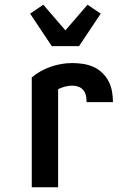

<svg xmlns="http://www.w3.org/2000/svg" viewBox="-20 -796 540 816"><path d="M115 0V-467Q151 -497 196 -512.5Q241 -528 287 -528Q310 -528 333 -524.5Q356 -521 376.5 -512Q397 -503 414 -487Q431 -471 441.5 -450.5Q452 -430 456 -407.5Q460 -385 460 -362H348Q348 -375 345.5 -388.5Q343 -402 334.5 -412.5Q326 -423 313.5 -427.5Q301 -432 288 -432Q272 -432 256.5 -428Q241 -424 227 -417V0ZM200 -600 108 -738 164 -776 258 -667 352 -776 408 -738 316 -600Z"/></svg>

Font: Moesevka
Style: Bold
Weight: 700
Monospace: yes
Designer: Belleve Invis
Foundry: Belleve Invis
Version: Version 32.5.0; ttfautohint (v1.8.4)